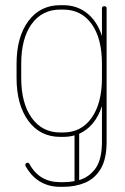

<svg xmlns="http://www.w3.org/2000/svg" viewBox="-20 -525 485 742"><path d="M79 117Q78 116 78 113Q78 104 87 104Q92 104 94 109Q132 179 213 179H224Q248 179 268 175V-2Q248 4 224 4H213Q135 4 89.5 -58Q44 -120 44 -224V-278Q44 -382 89.5 -443.5Q135 -505 213 -505H224Q278 -505 317 -473.5Q356 -442 374 -386V-493Q374 -501 383 -501Q392 -501 392 -493V23Q392 89 369.5 127Q347 165 309 181Q271 197 224 197H213Q124 197 79 117ZM62 -278V-224Q62 -126 102.5 -69.5Q143 -13 213 -13H224Q294 -13 334 -69.5Q374 -126 374 -224V-278Q374 -377 334 -432.5Q294 -488 224 -488H213Q143 -488 102.5 -432.5Q62 -377 62 -278ZM374 23V-115Q348 -36 286 -8V171Q326 159 350 124.5Q374 90 374 23Z"/></svg>

Font: Libertine Sup Thin
Style: Regular
Weight: 100
Designer: Bastien Sozeau
Foundry: NBR — Bastien Sozeau
Version: Version 2.003; ttfautohint (v1.8.4.7-5d5b);gftools[0.9.33]